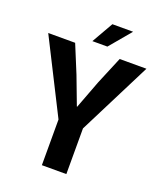

<svg xmlns="http://www.w3.org/2000/svg" viewBox="-162 -1004 929 1106"><g transform="rotate(20 303.0 -451.0)"><path d="M229 -280 3 -728H168L238 -558L303 -386H305L370 -558L441 -728H605L379 -280V0H229ZM258 -771 333 -902H460L350 -771Z"/></g></svg>

Font: Murecho SemiBold
Style: Regular
Weight: 600
Designer: Neil Summerour
Foundry: Positype
Version: Version 1.010; ttfautohint (v1.8.3)